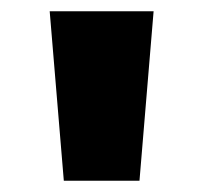

<svg xmlns="http://www.w3.org/2000/svg" viewBox="-20 -790 360 340"><path d="M93 -470 68 -770H252L227 -470Z"/></svg>

Font: M PLUS 1 Thin ExtraBold
Style: Regular
Weight: 800
Version: Version 1.001